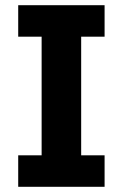

<svg xmlns="http://www.w3.org/2000/svg" viewBox="-20 -718 472 738"><path d="M50 0V-121H140V-577H50V-698H382V-577H292V-121H382V0Z"/></svg>

Font: IBMPlexSans-Bold
Style: Bold
Weight: 700
Designer: Mike Abbink, Paul van der Laan, Pieter van Rosmalen
Foundry: Bold Monday
Version: Version 3.1